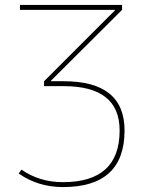

<svg xmlns="http://www.w3.org/2000/svg" viewBox="-20 -750 587 780"><path d="M466 -220Q466 -400 239 -400H159V-420L447 -708V-710H61V-730H476V-710L187 -422V-420H239Q486 -420 486 -220Q486 10 236 10Q135 10 56 -45L67 -61Q140 -10 236 -10Q466 -10 466 -220Z"/></svg>

Font: M PLUS 1p Thin
Style: Regular
Weight: 250
Version: Version 1.062